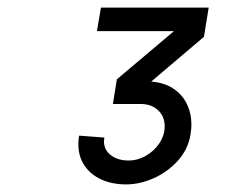

<svg xmlns="http://www.w3.org/2000/svg" viewBox="-20 -883 640 506"><path d="M254 -510.5Q254 -488 272.2 -474Q290.5 -460 318.5 -460Q343 -460 365 -472.8Q387 -485.5 400.5 -506.2Q414 -527 414 -550.5Q414 -576 396.5 -592.5Q379 -609 350.5 -609H277.5L288 -674L438.5 -801H235.5L246 -863H530L517.5 -786L378.5 -668Q412 -665.5 436 -650Q460 -634.5 472.2 -609.5Q484.5 -584.5 484.5 -554.5Q484.5 -543 482 -528Q475.5 -489 448.5 -459.2Q421.5 -429.5 384.8 -413.2Q348 -397 312.5 -397Q276 -397 247.5 -409.8Q219 -422.5 202.8 -446.5Q186.5 -470.5 186.5 -503Q186.5 -515 188.5 -525.5L255 -520.5Q254 -513.5 254 -510.5Z"/></svg>

Font: JuliaMono Light
Style: Italic
Weight: 300
Italic angle: -9°
Monospace: yes
Designer: cormullion
Foundry: corm
Version: Version 0.054; ttfautohint (v1.8.4)